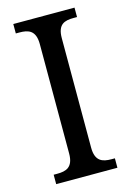

<svg xmlns="http://www.w3.org/2000/svg" viewBox="-111 -770 563 827"><g transform="rotate(-15 170.5 -357.0)"><path d="M34 0H307V-42H292C252 -42 220 -52 220 -113V-601C220 -663 251 -672 292 -672H307V-714H34V-672H50C89 -672 122 -663 122 -601V-113C122 -51 89 -42 50 -42H34Z"/></g></svg>

Font: Noto Serif Bengali SemiCondensed
Style: Regular
Weight: 400
Width: 4
Designer: Juan Bruce, Universal Thirst, Indian Type Foundry and the Monotype Design Team.
Foundry: Monotype Imaging Inc.
Version: Version 2.003